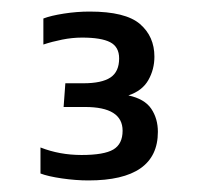

<svg xmlns="http://www.w3.org/2000/svg" viewBox="-20 -674 343 332"><path d="M133 -362Q111 -362 87 -365.5Q63 -369 50 -374V-419Q83 -406 121 -406Q160 -406 176 -415.5Q192 -425 192 -448Q192 -489 127 -489H90L93 -530H124Q156 -530 171 -540Q186 -550 186 -573Q186 -593 170.5 -601Q155 -609 122 -609Q105 -609 87.5 -605.5Q70 -602 55 -597V-642Q68 -647 90.5 -650.5Q113 -654 135 -654Q197 -654 222 -632.5Q247 -611 247 -576Q247 -554 236.5 -535.5Q226 -517 202 -509Q230 -503 241.5 -486Q253 -469 253 -446Q253 -362 133 -362Z"/></svg>

Font: Kanit Light
Style: Regular
Weight: 300
Designer: Katatrad Team
Foundry: CadsonDemak
Version: Version 2.000; ttfautohint (v1.8.3)